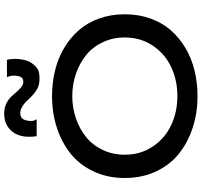

<svg xmlns="http://www.w3.org/2000/svg" viewBox="-44 -944 997 950"><g transform="rotate(-90 455.0 -468.5)"><path d="M340.8 -786.1H256.8Q253.9 -796.4 253.9 -825.2Q253.9 -873 277.8 -904.8Q310.1 -946.8 368.2 -946.8Q418.9 -946.8 453.1 -911.1Q456.5 -907.7 465.6 -897Q474.6 -886.2 480.2 -880.4Q485.8 -874.5 494.1 -866.9Q502.4 -859.4 510 -855.7Q517.6 -852.1 524.9 -852.1Q543 -852.1 549.6 -864.5Q556.2 -877 556.2 -900.9Q556.2 -915 548.8 -933.1H634.8Q639.2 -915.5 639.2 -890.1Q639.2 -871.1 634 -847.9Q628.9 -824.7 617.2 -809.1Q601.6 -788.6 587.2 -780.3Q572.8 -772 541 -772Q511.2 -772 490.7 -783.4Q470.2 -794.9 450.2 -814.9Q449.2 -815.9 441.9 -823.7Q434.6 -831.5 431.9 -834.2Q429.2 -836.9 422.1 -843.5Q415 -850.1 410.2 -853Q405.3 -856 398.2 -860.1Q391.1 -864.3 384.3 -865.7Q377.4 -867.2 370.1 -867.2Q332 -867.2 332 -813Q332 -797.9 340.8 -786.1ZM455.1 -710Q521 -710 581.3 -695.3Q641.6 -680.7 692.4 -650.6Q743.2 -620.6 780.5 -578.1Q817.9 -535.6 838.9 -477.1Q859.9 -418.5 859.9 -350.1Q859.9 -281.7 838.9 -223.1Q817.9 -164.6 780.5 -122.1Q743.2 -79.6 692.4 -49.6Q641.6 -19.5 581.3 -4.9Q521 9.8 455.1 9.8Q372.1 9.8 299.1 -13.9Q226.1 -37.6 170.4 -82Q114.7 -126.5 82.3 -195.6Q49.8 -264.6 49.8 -350.1Q49.8 -435.5 82.3 -504.6Q114.7 -573.7 170.4 -618.2Q226.1 -662.6 299.1 -686.3Q372.1 -710 455.1 -710ZM165 -350.1Q165 -271 206.1 -210.7Q247.1 -150.4 312.3 -120.1Q377.4 -89.8 455.1 -89.8Q532.7 -89.8 597.9 -120.1Q663.1 -150.4 704.1 -210.7Q745.1 -271 745.1 -350.1Q745.1 -409.7 721.4 -459.5Q697.8 -509.3 657.5 -541.7Q617.2 -574.2 564.9 -592Q512.7 -609.9 455.1 -609.9Q397.5 -609.9 345.2 -592Q293 -574.2 252.7 -541.7Q212.4 -509.3 188.7 -459.5Q165 -409.7 165 -350.1Z"/></g></svg>

Font: Copperplate Sans CC Heavy
Style: Regular
Weight: 400
Designer: indestructible type*
Foundry: Cowboy Collective
Version: Version 1.000